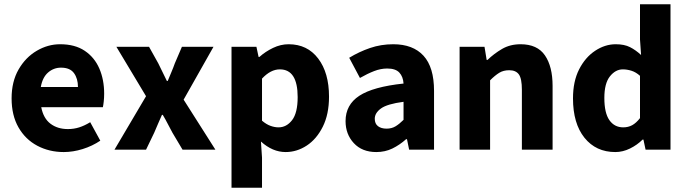

<svg xmlns="http://www.w3.org/2000/svg" viewBox="-20 -697 3204 894"><path d="M277 11Q209 11 153.5 -18.5Q98 -48 66 -104Q34 -160 34 -239Q34 -317 66.5 -373.5Q99 -430 151 -460.5Q203 -491 260 -491Q329 -491 374.5 -460.5Q420 -430 442.5 -378Q465 -326 465 -261Q465 -242 463 -224Q461 -206 459 -198H172Q182 -146 215 -121Q248 -96 296 -96Q324 -96 349 -104Q374 -112 400 -128L447 -42Q410 -17 365 -3Q320 11 277 11ZM170 -292H343Q343 -331 324.5 -356.5Q306 -382 264 -382Q230 -382 204 -359.5Q178 -337 170 -292Z M513 0 660 -249 522 -479H674L717 -402Q727 -382 737 -361Q747 -340 757 -320H761Q769 -340 778 -361Q787 -382 794 -402L827 -479H974L835 -233L983 0H830L783 -79Q772 -99 761 -120.5Q750 -142 738 -162H734Q725 -142 716 -121Q707 -100 698 -79L660 0Z M1058 177V-479H1174L1184 -432H1188Q1216 -457 1251.5 -474Q1287 -491 1324 -491Q1411 -491 1461.5 -424.5Q1512 -358 1512 -247Q1512 -165 1483 -107Q1454 -49 1408 -19Q1362 11 1310 11Q1249 11 1195 -38L1200 37V177ZM1277 -104Q1314 -104 1340 -137.5Q1366 -171 1366 -245Q1366 -374 1283 -374Q1240 -374 1200 -331V-135Q1220 -118 1239.5 -111Q1259 -104 1277 -104Z M1732 11Q1666 11 1627.5 -30.5Q1589 -72 1589 -133Q1589 -209 1653 -251Q1717 -293 1859 -308Q1857 -340 1839.5 -359Q1822 -378 1783 -378Q1753 -378 1722 -366Q1691 -354 1656 -334L1606 -428Q1652 -456 1703 -473.5Q1754 -491 1811 -491Q1903 -491 1952 -437.5Q2001 -384 2001 -274V0H1885L1875 -49H1871Q1841 -22 1807 -5.5Q1773 11 1732 11ZM1780 -98Q1804 -98 1822 -109Q1840 -120 1859 -139V-223Q1783 -213 1754 -192Q1725 -171 1725 -144Q1725 -121 1740 -109.5Q1755 -98 1780 -98Z M2120 0V-479H2236L2246 -418H2250Q2280 -447 2317.5 -469Q2355 -491 2404 -491Q2482 -491 2517.5 -439Q2553 -387 2553 -297V0H2410V-279Q2410 -331 2396 -350.5Q2382 -370 2351 -370Q2324 -370 2304.5 -358Q2285 -346 2262 -323V0Z M2845 11Q2755 11 2701.5 -55.5Q2648 -122 2648 -239Q2648 -318 2676.5 -374Q2705 -430 2751 -460.5Q2797 -491 2847 -491Q2887 -491 2913.5 -477.5Q2940 -464 2965 -441L2960 -513V-677H3102V0H2986L2976 -47H2972Q2947 -22 2913.5 -5.5Q2880 11 2845 11ZM2882 -104Q2905 -104 2923.5 -114Q2942 -124 2960 -147V-344Q2941 -361 2920.5 -367.5Q2900 -374 2880 -374Q2846 -374 2820 -341.5Q2794 -309 2794 -241Q2794 -171 2817.5 -137.5Q2841 -104 2882 -104Z"/></svg>

Font: Narnoor ExtraBold
Style: Regular
Weight: 800
Designer: S. Sridhar Murthy
Foundry: SIL International
Version: Version 3.000